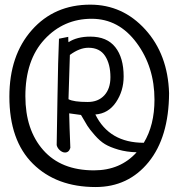

<svg xmlns="http://www.w3.org/2000/svg" viewBox="-20 -751 752 809"><path d="M692.4 -358.4Q691.4 -172.9 606 -67.9Q520.5 37.1 382.8 37.1Q217.8 37.1 118.7 -61Q19.5 -159.2 19.5 -343.8Q19.5 -517.6 114.3 -624.5Q209 -731.4 360.4 -731.4Q497.1 -731.4 592.3 -626.5Q687.5 -521.5 692.4 -358.4ZM86.9 -345.7Q86.9 -204.1 162.1 -118.7Q237.3 -33.2 376 -33.2Q487.3 -33.2 555.7 -109.4Q513.7 -110.4 478.5 -120.6Q443.4 -130.9 422.4 -143.6Q401.4 -156.2 379.4 -181.2Q357.4 -206.1 348.1 -221.2Q338.9 -236.3 321.3 -266.6L271.5 -273.4Q272.5 -221.7 276.4 -127.9Q270.5 -108.4 253.9 -108.4Q243.2 -108.4 232.4 -117.7Q221.7 -127 218.8 -139.6Q219.7 -182.6 222.2 -341.8Q224.6 -501 228.5 -587.9L267.6 -595.7Q267.6 -575.2 268.6 -573.2Q304.7 -596.7 360.4 -596.7Q430.7 -596.7 465.8 -552.2Q501 -507.8 501 -428.7Q501 -368.2 468.8 -320.3Q436.5 -272.5 381.8 -268.6Q440.4 -149.4 585.9 -149.4Q630.9 -223.6 630.9 -331.1Q630.9 -468.8 555.7 -570.3Q480.5 -671.9 366.2 -671.9Q248 -671.9 167.5 -585Q86.9 -498 86.9 -345.7ZM274.4 -519.5 268.6 -333Q290 -321.3 349.6 -321.3Q393.6 -321.3 419.4 -349.1Q445.3 -377 445.3 -425.8Q445.3 -480.5 422.9 -515.1Q400.4 -549.8 352.5 -549.8Q315.4 -549.8 274.4 -519.5Z"/></svg>

Font: Neucha
Style: Regular
Weight: 400
Designer: Jovanny Lemonad
Foundry: Jovanny Lemonad
Version: Version 001.001